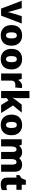

<svg xmlns="http://www.w3.org/2000/svg" viewBox="2150 -2950 810 5150"><g transform="rotate(90 2555.0 -375.0)"><path d="M211 0 0 -553H199L293 -226Q295 -222 298.5 -204Q302 -186 302 -170H305Q305 -187 308.5 -202Q312 -217 314 -225L412 -553H611L400 0Z M1205 -278Q1205 -139 1131 -64.5Q1057 10 928 10Q848 10 786 -23.5Q724 -57 688.5 -121.5Q653 -186 653 -278Q653 -415 727 -489Q801 -563 931 -563Q1011 -563 1072.5 -530Q1134 -497 1169.5 -433.5Q1205 -370 1205 -278ZM847 -278Q847 -207 866 -169.5Q885 -132 930 -132Q974 -132 992.5 -169.5Q1011 -207 1011 -278Q1011 -349 992.5 -385Q974 -421 929 -421Q886 -421 866.5 -385Q847 -349 847 -278Z M1842 -278Q1842 -139 1768 -64.5Q1694 10 1565 10Q1485 10 1423 -23.5Q1361 -57 1325.5 -121.5Q1290 -186 1290 -278Q1290 -415 1364 -489Q1438 -563 1568 -563Q1648 -563 1709.5 -530Q1771 -497 1806.5 -433.5Q1842 -370 1842 -278ZM1484 -278Q1484 -207 1503 -169.5Q1522 -132 1567 -132Q1611 -132 1629.5 -169.5Q1648 -207 1648 -278Q1648 -349 1629.5 -385Q1611 -421 1566 -421Q1523 -421 1503.5 -385Q1484 -349 1484 -278Z M2285 -563Q2301 -563 2318 -561Q2335 -559 2343 -557L2326 -377Q2316 -379 2301.5 -381Q2287 -383 2261 -383Q2237 -383 2209.5 -376Q2182 -369 2162 -345.5Q2142 -322 2142 -272V0H1951V-553H2093L2123 -465H2132Q2155 -506 2196.5 -534.5Q2238 -563 2285 -563Z M2612 -461Q2612 -427 2609 -386Q2606 -345 2601 -311H2605Q2616 -328 2633.5 -354Q2651 -380 2664 -397L2788 -553H3001L2809 -318L3013 0H2795L2674 -198L2612 -151V0H2420V-760H2612Z M3607 -278Q3607 -139 3533 -64.5Q3459 10 3330 10Q3250 10 3188 -23.5Q3126 -57 3090.5 -121.5Q3055 -186 3055 -278Q3055 -415 3129 -489Q3203 -563 3333 -563Q3413 -563 3474.5 -530Q3536 -497 3571.5 -433.5Q3607 -370 3607 -278ZM3249 -278Q3249 -207 3268 -169.5Q3287 -132 3332 -132Q3376 -132 3394.5 -169.5Q3413 -207 3413 -278Q3413 -349 3394.5 -385Q3376 -421 3331 -421Q3288 -421 3268.5 -385Q3249 -349 3249 -278Z M4391 -563Q4486 -563 4536 -515Q4586 -467 4586 -360V0H4395V-301Q4395 -364 4378 -388.5Q4361 -413 4328 -413Q4282 -413 4264 -372.5Q4246 -332 4246 -258V0H4055V-301Q4055 -361 4039 -387Q4023 -413 3991 -413Q3942 -413 3924.5 -369Q3907 -325 3907 -242V0H3716V-553H3860L3888 -485H3893Q3915 -519 3956.5 -541Q3998 -563 4059 -563Q4120 -563 4159.5 -542.5Q4199 -522 4224 -486H4230Q4256 -523 4297.5 -543Q4339 -563 4391 -563Z M4987 -141Q5013 -141 5034.5 -146.5Q5056 -152 5079 -160V-21Q5048 -8 5013 1Q4978 10 4924 10Q4870 10 4829.5 -7Q4789 -24 4766 -65.5Q4743 -107 4743 -182V-410H4676V-488L4761 -548L4810 -664H4935V-553H5071V-410H4935V-195Q4935 -141 4987 -141Z"/></g></svg>

Font: Noto Sans Syriac Western Black
Style: Regular
Weight: 900
Designer: Patrick Giasson and the Monotype Design Team
Foundry: Monotype Imaging Inc.
Version: Version 3.000; ttfautohint (v1.8.4.7-5d5b)